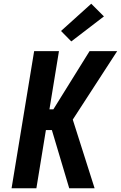

<svg xmlns="http://www.w3.org/2000/svg" viewBox="-20 -1009 648 1029"><path d="M42 0 163 -735H296L245 -423H266L460 -735H608L370 -368L487 0H351L258 -312H226L175 0ZM362 -787 307 -843 469 -989 537 -921Z"/></svg>

Font: Iosevka Aile Extrabold Oblique
Style: Regular
Weight: 800
Italic angle: -9°
Designer: Belleve Invis
Foundry: Belleve Invis
Version: Version 31.1.0; ttfautohint (v1.8.4)